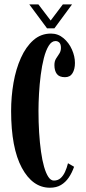

<svg xmlns="http://www.w3.org/2000/svg" viewBox="-20 -868 400 898"><path d="M213.5 10Q132.5 10 82.2 -83Q32 -176 32 -349Q32 -416.5 43.2 -481Q54.5 -545.5 77.8 -597.2Q101 -649 136 -680Q171 -711 218.5 -711Q251.5 -711 277 -689.5Q302.5 -668 316.5 -636.2Q330.5 -604.5 330.5 -573.5Q330.5 -544.5 319.2 -525.8Q308 -507 284 -507Q257 -507 245.8 -522.2Q234.5 -537.5 234.5 -563.5Q234.5 -582 242.2 -594Q250 -606 257.5 -617.5Q265 -629 265 -644.5Q265 -661 257.8 -668.5Q250.5 -676 239.5 -676Q221.5 -676 208 -654.2Q194.5 -632.5 185.2 -596.5Q176 -560.5 170.5 -517.2Q165 -474 162.5 -430.2Q160 -386.5 160 -350Q160 -297 163 -248.5Q166 -200 171.8 -159Q177.5 -118 186.2 -87.8Q195 -57.5 206.2 -40.5Q217.5 -23.5 232 -23.5Q250.5 -23.5 263 -34.5Q275.5 -45.5 284 -63.8Q292.5 -82 298 -104.5L326.5 -88Q316.5 -59.5 301.5 -37.5Q286.5 -15.5 265.2 -2.8Q244 10 213.5 10ZM200 -735.5 117 -847.5H159.5L217 -772L274 -847.5H317L234.5 -735.5Z"/></svg>

Font: Imbue 24pt
Style: Bold
Weight: 700
Designer: Tyler Finck
Foundry: Etcetera Type Company
Version: Version 1.102